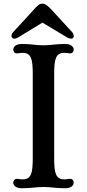

<svg xmlns="http://www.w3.org/2000/svg" viewBox="-20 -1006 468 1033"><path d="M51.3 -23.4C51.3 -11.7 61.5 6.8 97.2 6.8C149.9 6.8 172.9 0 214.4 0C254.4 0 278.8 6.8 330.6 6.8C366.7 6.8 376.5 -11.7 376.5 -23.4C376.5 -32.7 370.1 -43.9 357.9 -43.9C344.7 -43.9 340.3 -41 326.2 -41C280.3 -41 271.5 -73.7 271.5 -154.3V-607.9C271.5 -689 280.3 -721.7 326.2 -721.7C343.3 -721.7 346.2 -718.8 357.9 -718.8C370.1 -718.8 376.5 -729.5 376.5 -739.3C376.5 -750.5 366.7 -769.5 330.6 -769.5C278.8 -769.5 254.4 -762.2 214.4 -762.2C172.9 -762.2 149.9 -769.5 97.2 -769.5C61.5 -769.5 51.3 -750.5 51.3 -739.3C51.3 -729.5 58.1 -718.8 70.3 -718.8C82.5 -718.8 87.4 -721.7 101.6 -721.7C147.5 -721.7 156.2 -689.5 156.2 -607.9V-154.3C156.2 -73.2 147.5 -41 101.6 -41C84.5 -41 81.1 -43.9 70.3 -43.9C58.1 -43.9 51.3 -32.7 51.3 -23.4ZM57.1 -797.9C62 -797.4 73.2 -801.3 84 -808.6L208.5 -884.3L334.5 -808.6C345.7 -801.3 357.4 -797.9 362.3 -797.9C373.5 -797.9 377 -806.2 377 -812.5C376.5 -816.9 374.5 -826.2 368.7 -832.5L262.7 -947.8C235.8 -978 221.7 -986.3 208.5 -986.3C193.8 -986.3 183.6 -980 156.2 -947.8L50.3 -832.5C44.4 -825.7 41.5 -817.4 41.5 -812.5C41.5 -806.2 45.9 -797.9 57.1 -797.9Z"/></svg>

Font: Stoke
Style: Regular
Weight: 400
Designer: Nicole Fally
Foundry: Nicole Fally
Version: Version 1.002